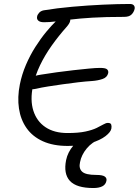

<svg xmlns="http://www.w3.org/2000/svg" viewBox="-20 -728 698 967"><path d="M321 7Q248 7 196 -16.5Q144 -40 114 -82.5Q84 -125 75.5 -181.5Q67 -238 80 -303Q90 -353 110.5 -401Q131 -449 158 -491.5Q185 -534 214 -569Q239 -599 263 -622.5Q287 -646 311 -646Q324 -646 330 -639.5Q336 -633 333 -621Q330 -609 315 -592Q275 -547 240.5 -498.5Q206 -450 181.5 -399Q157 -348 146 -295Q131 -224 148 -170.5Q165 -117 209 -87.5Q253 -58 320 -58Q375 -58 410 -65.5Q445 -73 466.5 -83.5Q488 -94 501 -101.5Q514 -109 523 -109Q537 -109 540 -101Q543 -93 541 -81Q538 -63 511.5 -42.5Q485 -22 437.5 -7.5Q390 7 321 7ZM162 -281Q139 -276 127.5 -280Q116 -284 112.5 -293.5Q109 -303 111 -312Q114 -326 133.5 -336.5Q153 -347 186 -352Q223 -358 266 -364Q309 -370 350.5 -374.5Q392 -379 427 -382.5Q462 -386 484 -386Q511 -386 519 -379Q527 -372 525 -360Q520 -338 496 -330Q472 -322 444 -320Q411 -318 373 -313.5Q335 -309 296 -303.5Q257 -298 222 -292.5Q187 -287 162 -281ZM202 -616Q182 -616 173 -624Q164 -632 167 -645Q168 -653 176.5 -663Q185 -673 200 -676Q266 -687 344.5 -694Q423 -701 499 -704.5Q575 -708 634 -708Q648 -708 654 -701Q660 -694 658 -683Q654 -666 642 -654.5Q630 -643 605 -643Q510 -643 445 -639Q380 -635 336 -629.5Q292 -624 260.5 -620Q229 -616 202 -616ZM450 219Q365 219 332 183Q299 147 313 78Q321 39 349.5 5Q378 -29 417.5 -50Q457 -71 499 -71Q508 -71 512.5 -66Q517 -61 516 -53Q514 -46 508.5 -41Q503 -36 486 -29Q444 -13 417 19.5Q390 52 383 89Q376 120 393.5 136.5Q411 153 465 153Q496 153 507.5 161Q519 169 516 183Q512 202 495 210.5Q478 219 450 219Z"/></svg>

Font: Shantell Sans Light
Style: Italic
Weight: 300
Italic angle: -11°
Designer: Stephen Nixon, Anya Danilova, Shantell Martin
Foundry: Arrow Type
Version: Version 1.008;[ac192a2d6]